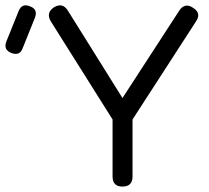

<svg xmlns="http://www.w3.org/2000/svg" viewBox="-160 -687 770 707"><path d="M-118.5 -492Q-148.5 -504 -136.5 -534.5L-91.5 -646Q-79.5 -676.5 -49 -663.5Q-19.5 -652.5 -31.5 -621.5L-76.5 -509.5Q-87 -480 -118.5 -492ZM291 0Q254.5 0 254.5 -37V-247L27 -608.5Q8.5 -639.5 38.5 -660Q70 -679 89.5 -648.5L291 -326L500.5 -648.5Q510 -663 523 -665.8Q536 -668.5 550.5 -658.5Q582.5 -639 562 -608.5L328 -247V-37Q328 0 291 0Z"/></svg>

Font: Jura Light SemiBold
Style: Regular
Weight: 600
Version: Version 5.106